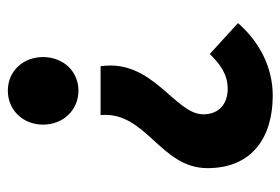

<svg xmlns="http://www.w3.org/2000/svg" viewBox="-136 -586 734 503"><g transform="rotate(90 231.5 -335.0)"><path d="M280 -500C280 -425 134 -368 154 -231H282C271 -350 421 -387 421 -511C421 -629 339 -682 231 -682C154 -682 88 -645 41 -591L122 -517C149 -545 176 -564 213 -564C253 -564 280 -541 280 -500ZM130 -80C130 -28 167 12 218 12C269 12 307 -28 307 -80C307 -133 269 -173 218 -173C167 -173 130 -133 130 -80Z"/></g></svg>

Font: Cambridge Sans Bold
Style: Regular
Weight: 700
Version: Version 2.020;PS 002.020;hotconv 1.0.88;makeotf.lib2.5.64775